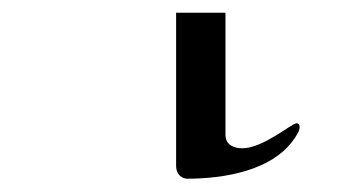

<svg xmlns="http://www.w3.org/2000/svg" viewBox="-20 37 523 296"><path d="M438 244.1C441.4 238.8 441.9 235.4 441.9 233.4C441.9 231.4 441.9 227.1 437 227.1C429.7 227.1 385.7 265.6 353.5 265.6C341.3 265.6 327.6 260.7 327.6 245.1V56.6H251.5V292.5C251.5 307.6 262.2 312.5 268.6 312.5C320.3 312.5 404.8 302.2 438 244.1Z"/></svg>

Font: Cardo
Style: Italic
Weight: 400
Designer: David J. Perry
Foundry: David J. Perry
Version: Version 0.99